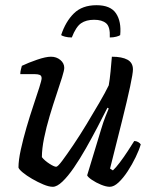

<svg xmlns="http://www.w3.org/2000/svg" viewBox="-20 -718 590 738"><path d="M183 0Q168 0 146.5 -9Q125 -18 103.5 -30.5Q82 -43 67.5 -55Q53 -67 51 -74Q51 -102 60 -143Q69 -184 82 -228.5Q95 -273 108.5 -313Q122 -353 131 -381.5Q140 -410 140 -417Q140 -427 133 -430Q126 -433 114 -433H58Q58 -442 60.5 -451.5Q63 -461 64 -465Q89 -477 122.5 -488.5Q156 -500 176 -500Q197 -500 212 -487.5Q227 -475 227 -457Q227 -448 218.5 -420.5Q210 -393 197 -354.5Q184 -316 171 -272.5Q158 -229 149.5 -187.5Q141 -146 141 -114Q151 -101 169.5 -89Q188 -77 196 -77Q202 -77 219.5 -100.5Q237 -124 262 -161Q287 -198 313 -241Q339 -284 362 -323.5Q385 -363 398 -390Q402 -412 405 -443.5Q408 -475 410 -500Q449 -500 470 -488.5Q491 -477 491 -451Q491 -436 480 -384.5Q469 -333 449 -253Q429 -173 403 -70L414 -63Q425 -73 440.5 -93.5Q456 -114 471 -137Q486 -160 496 -176Q504 -176 511 -172Q518 -168 521 -163Q515 -142 501.5 -114Q488 -86 471 -60Q454 -34 436 -17Q418 0 402 0Q388 0 368.5 -8Q349 -16 333.5 -26.5Q318 -37 315 -44L369 -222Q377 -249 385.5 -270.5Q394 -292 398 -301L393 -304Q376 -270 354.5 -229Q333 -188 310 -147.5Q287 -107 264 -73.5Q241 -40 220 -20Q199 0 183 0ZM256 -574Q241 -574 230 -577Q219 -580 215 -583Q232 -635 264 -666.5Q296 -698 351 -698Q405 -698 426 -666.5Q447 -635 442 -583Q438 -580 427 -577Q416 -574 402 -574Q404 -615 388 -628.5Q372 -642 342 -642Q311 -642 291.5 -628.5Q272 -615 256 -574Z"/></svg>

Font: Texturina
Style: Italic
Weight: 400
Italic angle: -11°
Designer: Guillermo Torres Carreño
Foundry: Omnibus-Type
Version: Version 1.002; ttfautohint (v1.8.3)